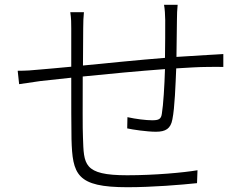

<svg xmlns="http://www.w3.org/2000/svg" viewBox="-20 -780 1040 803"><path d="M666 -760C669 -745 671 -716 671 -696C671 -652 671 -590 670 -538C556 -529 430 -516 327 -506L328 -662C328 -685 329 -712 331 -729H274C278 -701 278 -684 278 -660V-501C221 -496 174 -491 145 -489C118 -486 87 -484 54 -484L60 -428C87 -432 119 -437 149 -441C179 -444 225 -449 278 -455C278 -352 278 -242 279 -199C283 -50 300 3 513 3C617 3 738 -7 804 -14L806 -68C747 -58 626 -47 512 -47C327 -47 331 -93 327 -205C325 -241 326 -351 326 -460C433 -471 561 -483 670 -491C668 -422 663 -341 657 -305C654 -281 643 -277 616 -277C591 -277 549 -282 513 -290L512 -243C534 -238 595 -229 632 -229C673 -229 694 -242 701 -281C711 -330 714 -425 717 -494C767 -497 812 -500 846 -500C871 -500 900 -501 914 -500V-554C894 -553 872 -551 847 -550C809 -548 765 -545 718 -542C719 -590 719 -650 720 -697C720 -716 721 -744 723 -760Z"/></svg>

Font: Source Han Sans SC Light
Style: Regular
Weight: 300
Designer: Ryoko NISHIZUKA (kana & ideographs); Paul D. Hunt (Latin, Greek & Cyrillic); Wenlong ZHANG (bopomofo); Sandoll Communica
Foundry: Adobe Systems Incorporated
Version: Version 1.004;PS 1.004;hotconv 1.0.82;makeotf.lib2.5.63406